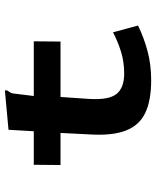

<svg xmlns="http://www.w3.org/2000/svg" viewBox="54 -684 642 790"><g transform="rotate(-90 375.0 -289.0)"><path d="M440 12Q356 12 305 -12.5Q254 -37 232.5 -93Q211 -149 217 -242L223 -361H91L92 -471H230L236 -575L388 -589L398 -590V-581Q393 -574 389 -567Q385 -560 384 -544L375 -471H600L599 -361H371L363 -243Q358 -162 383.5 -130.5Q409 -99 467 -99Q515 -99 557 -112Q599 -125 637 -145L665 -42Q613 -17 558 -2.5Q503 12 440 12Z"/></g></svg>

Font: Inconsolata ExtraExpanded Black
Style: Regular
Weight: 900
Width: 8
Monospace: yes
Designer: Raph Levien, Cyreal, Brenton Simpson
Foundry: Raph Levien, Cyreal, Google
Version: Version 3.001; ttfautohint (v1.8.2.53-6de2)